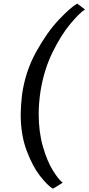

<svg xmlns="http://www.w3.org/2000/svg" viewBox="-20 -874 488 1057"><path d="M101 -351Q119 -480 179 -588.5Q239 -697 304.5 -766Q370 -835 405 -854L448 -822Q419 -804 368 -743.5Q317 -683 269.5 -586.5Q222 -490 203 -372Q193 -305 193 -247Q193 -148 216 -68Q239 12 270 62.5Q301 113 325 132L275 163H268Q240 145 200 94Q160 43 127 -44Q94 -131 94 -244Q94 -286 101 -351Z"/></svg>

Font: Koeln Type Serif
Style: Italic
Weight: 400
Italic angle: -8°
Designer: Eben Sorkin
Foundry: Eben Sorkin
Version: Version 2.002